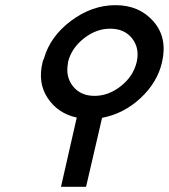

<svg xmlns="http://www.w3.org/2000/svg" viewBox="-20 -723 653 743"><path d="M145 -483Q146 -489 150 -496Q174 -582 255 -642.5Q336 -703 427 -703Q519 -703 574 -640Q629 -577 607 -482Q589 -404 524 -343.5Q459 -283 375 -267L313 0H216L277 -268Q204 -284 164.5 -343.5Q125 -403 145 -483ZM243 -482V-478Q233 -426 262.5 -389Q292 -352 346 -352Q400 -352 448 -390Q496 -428 509 -483Q521 -536 491.5 -574Q462 -612 406 -612Q352 -612 304 -574Q256 -536 243 -482Z"/></svg>

Font: Coval
Style: Book Italic
Weight: 350
Foundry: Context Ltd
Version: Version 001.000